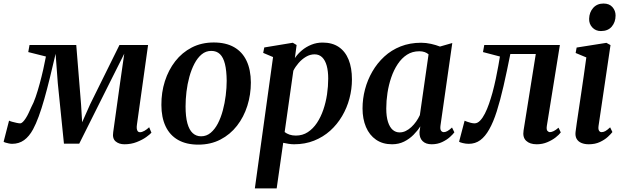

<svg xmlns="http://www.w3.org/2000/svg" viewBox="-49 -786 3438 1060"><path d="M638 10.5Q608 10.5 589.2 -5.5Q570.5 -21.5 576 -56.5L614 -329L637 -489.5L560 -336L388.5 7H304L270 -327.5L258 -489Q241.5 -418 226 -355Q210.5 -292 195.5 -239Q180.5 -186 165 -143.8Q149.5 -101.5 133.5 -72Q112 -32.5 83.8 -12.2Q55.5 8 18 8Q10 8 0 6Q-10 4 -18.2 1.5Q-26.5 -1 -29 -3.5L1 -120Q5 -117.5 17 -114Q29 -110.5 42.2 -107.8Q55.5 -105 62 -105Q69.5 -105 77.2 -112.8Q85 -120.5 93.2 -133.2Q101.5 -146 109 -162Q116.5 -178 123.5 -194Q136 -216.5 147.8 -250.5Q159.5 -284.5 170.2 -324.2Q181 -364 189.8 -403Q198.5 -442 204.5 -474L107 -498.5L114 -537.5H372L398.5 -210L404.5 -111L448.5 -210L610.5 -537.5H768.5L707 -98Q705 -85 706.2 -75.5Q707.5 -66 711.8 -61Q716 -56 723.5 -56Q735 -56 748.5 -63.8Q762 -71.5 774.5 -83.5L787 -53.5Q779.5 -44.5 758.2 -29.2Q737 -14 706 -1.8Q675 10.5 638 10.5Z M1131 -551.5Q1198 -551.5 1243.5 -525.5Q1289 -499.5 1312.2 -450.2Q1335.5 -401 1336 -331Q1336 -263.5 1316.5 -201.8Q1297 -140 1259.5 -91.8Q1222 -43.5 1168 -15.5Q1114 12.5 1046 12.5Q979.5 12.5 934 -13.5Q888.5 -39.5 865.2 -88.8Q842 -138 842 -206.5Q841.5 -275.5 861.2 -337.5Q881 -399.5 918.5 -447.8Q956 -496 1009.8 -523.8Q1063.5 -551.5 1131 -551.5ZM1117.5 -505Q1087.5 -505 1064.5 -486Q1041.5 -467 1024.5 -434.5Q1007.5 -402 996.5 -362Q985.5 -322 980.5 -279.8Q975.5 -237.5 975.5 -198.5Q975.5 -142 985.5 -105.5Q995.5 -69 1014.8 -51.2Q1034 -33.5 1061 -33.5Q1091 -33.5 1114 -52.8Q1137 -72 1153.8 -104.2Q1170.5 -136.5 1181.2 -176.5Q1192 -216.5 1197.2 -259Q1202.5 -301.5 1202.5 -340Q1202 -396 1193 -432.5Q1184 -469 1165.5 -487Q1147 -505 1117.5 -505Z M1358 254 1458.5 -471 1404 -494 1410 -524 1567.5 -550 1588.5 -537.5 1579 -465.5Q1595 -489 1618 -508.2Q1641 -527.5 1670 -539.2Q1699 -551 1732 -551Q1785 -551 1821 -526.8Q1857 -502.5 1875.5 -457Q1894 -411.5 1894 -347.5Q1894 -294 1880.2 -242.2Q1866.5 -190.5 1839.5 -144.8Q1812.5 -99 1773.8 -64.2Q1735 -29.5 1685 -9.5Q1635 10.5 1574.5 10.5Q1560 10.5 1544.5 8Q1529 5.5 1514.5 2.5L1478.5 254ZM1522.5 -57Q1534 -48 1549.2 -42.8Q1564.5 -37.5 1584.5 -37.5Q1621.5 -37.5 1650.5 -56.5Q1679.5 -75.5 1700.8 -107.5Q1722 -139.5 1736 -180.2Q1750 -221 1756.5 -265.2Q1763 -309.5 1763 -352Q1763 -393 1754.8 -423Q1746.5 -453 1729.8 -469.5Q1713 -486 1687.5 -486Q1663 -486 1640.2 -472.5Q1617.5 -459 1599.5 -438.2Q1581.5 -417.5 1570.5 -395.5Z M2383 -94Q2380 -73 2385.8 -64.8Q2391.5 -56.5 2401.5 -56.5Q2410.5 -56.5 2421.2 -62.5Q2432 -68.5 2446.5 -82L2459.5 -55.5Q2452.5 -45.5 2435.2 -29.8Q2418 -14 2392.2 -1.8Q2366.5 10.5 2334 10.5Q2301.5 10.5 2283.8 -7.2Q2266 -25 2267 -57L2271.5 -88.5Q2256.5 -64.5 2234 -41.8Q2211.5 -19 2181.8 -4.2Q2152 10.5 2115.5 10.5Q2063.5 10.5 2027 -14.8Q1990.5 -40 1971.5 -84.8Q1952.5 -129.5 1952.5 -187.5Q1952.5 -240.5 1966.2 -292.8Q1980 -345 2006.8 -391.2Q2033.5 -437.5 2072.5 -473.5Q2111.5 -509.5 2162.8 -529.8Q2214 -550 2276 -550Q2303 -550 2330.8 -543.8Q2358.5 -537.5 2380 -529L2448 -548.5ZM2317 -486Q2308 -494 2295.2 -498.5Q2282.5 -503 2266 -503Q2227.5 -503 2198 -484Q2168.5 -465 2146.8 -432.2Q2125 -399.5 2111 -358.5Q2097 -317.5 2090.2 -273.2Q2083.5 -229 2083.5 -187Q2083.5 -142.5 2093 -113Q2102.5 -83.5 2119 -69.2Q2135.5 -55 2157 -55Q2175 -55 2191.2 -63Q2207.5 -71 2222 -84.5Q2236.5 -98 2248.5 -115Q2260.5 -132 2269 -150.5Z M2970 -91Q2967 -70.5 2973.2 -63.5Q2979.5 -56.5 2987 -56.5Q2995.5 -56.5 3007.2 -62Q3019 -67.5 3034.5 -81L3047 -55Q3038 -42.5 3018.5 -27.2Q2999 -12 2972.2 -0.8Q2945.5 10.5 2914 10.5Q2876 10.5 2855.8 -8.8Q2835.5 -28 2841.5 -65.5L2909 -488H2768.5Q2749 -390 2730.8 -310.5Q2712.5 -231 2693.5 -171.2Q2674.5 -111.5 2652 -72Q2630 -32.5 2602.5 -12.2Q2575 8 2539 8Q2523 8 2506.5 4Q2490 0 2485.5 -3.5L2516 -119.5Q2520.5 -117.5 2529.5 -114.2Q2538.5 -111 2549.8 -108Q2561 -105 2571 -105Q2587 -105 2601.5 -120Q2616 -135 2628.2 -159.2Q2640.5 -183.5 2650.8 -213.2Q2661 -243 2669.5 -273Q2680 -312 2688.2 -351Q2696.5 -390 2702.2 -422.5Q2708 -455 2711 -474L2617.5 -498.5L2624.5 -537.5H3042Z M3201.5 10.5Q3178 10.5 3160.5 3Q3143 -4.5 3134.5 -19.5Q3126 -34.5 3128.5 -57Q3130.5 -74 3135 -105Q3139.5 -136 3145.8 -177.8Q3152 -219.5 3159.2 -267.8Q3166.5 -316 3173.8 -367.5Q3181 -419 3188 -469L3129 -493.5L3134.5 -523.5L3299 -549.5L3321.5 -537L3255.5 -91Q3253 -73 3258 -64.8Q3263 -56.5 3272 -56.5Q3282.5 -56.5 3293 -62.2Q3303.5 -68 3319.5 -83L3332 -57Q3324 -46.5 3306.8 -30.5Q3289.5 -14.5 3263 -2Q3236.5 10.5 3201.5 10.5ZM3268.5 -614.5Q3239.5 -614.5 3221 -634.5Q3202.5 -654.5 3203.5 -682.5Q3204.5 -718.5 3226 -742.5Q3247.5 -766.5 3283 -766.5Q3315 -766.5 3332.2 -746.8Q3349.5 -727 3349.5 -700.5Q3349.5 -664 3328.5 -639.2Q3307.5 -614.5 3268.5 -614.5Z"/></svg>

Font: Merriweather 60pt SemiBold
Style: Italic
Weight: 600
Italic angle: -7.8°
Version: Version 2.101